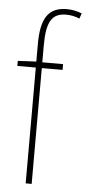

<svg xmlns="http://www.w3.org/2000/svg" viewBox="-54 -797 376 829"><g transform="rotate(5 133.5 -382.5)"><path d="M206 -502V-527H116V-600C116 -701 138 -741 201 -741C220 -741 241 -737 259 -729L267 -752C250 -759 228 -765 202 -765C120 -765 90 -713 90 -604V-528L10 -524V-502H90V0H116V-502Z"/></g></svg>

Font: Noto Sans Gujarati Condensed Thin
Style: Regular
Weight: 100
Width: 3
Designer: Jelle Bosma - Monotype Design Team, Universal Thirst
Foundry: Monotype Imaging Inc.
Version: Version 2.106